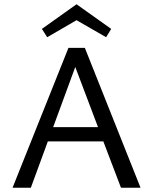

<svg xmlns="http://www.w3.org/2000/svg" viewBox="-20 -883 720 903"><path d="M466 -218H205L125 0H39L302 -658H379L641 0H549ZM441 -285 334 -568 230 -285ZM479 -708 340 -788 202 -708 177 -747 340 -863 503 -747Z"/></svg>

Font: Ysabeau Medium
Style: Regular
Weight: 500
Designer: Christian Thalmann (Catharsis Fonts)
Version: Version 0.003